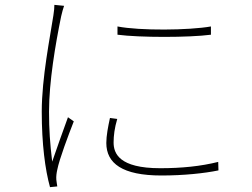

<svg xmlns="http://www.w3.org/2000/svg" viewBox="-20 -756 1040 791"><path d="M464 -647V-613C556 -601 758 -601 849 -613V-647C758 -631 557 -629 464 -647ZM433 -270C425 -233 418 -197 418 -167C418 -83 484 -33 645 -33C737 -33 822 -42 880 -54L879 -89C807 -71 728 -63 640 -63C471 -63 448 -124 448 -169C448 -197 452 -229 463 -266L433 -270ZM204 -736C204 -725 203 -712 200 -693C187 -607 152 -436 152 -296C152 -163 166 -57 186 15L216 12C215 5 213 -6 212 -16C211 -29 213 -44 216 -57C224 -99 262 -200 284 -256L260 -273C243 -227 214 -145 195 -90C186 -166 182 -221 182 -296C182 -419 208 -572 232 -689C236 -707 240 -720 244 -732Z"/></svg>

Font: Noto Sans CJK Thin
Style: Regular
Weight: 100
Designer: Ryoko NISHIZUKA (kana & ideographs); Paul D. Hunt (Latin, Greek & Cyrillic); Wenlong ZHANG (bopomofo); Sandoll Communica
Foundry: Adobe Systems Incorporated
Version: Version 1.000;PS 1;hotconv 1.0.78;makeotf.lib2.5.61930